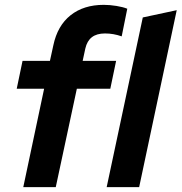

<svg xmlns="http://www.w3.org/2000/svg" viewBox="-20 -772 749 792"><path d="M73 -521H186L200 -585Q217 -666 271 -709Q325 -752 408 -752Q433 -752 460.5 -747.5Q488 -743 505 -736L482 -622Q465 -628 448 -631Q431 -634 413 -634Q379 -634 359 -618.5Q339 -603 332 -572L321 -521H459L435 -406H297L210 0H76L162 -406H49ZM709 -730 554 0H420L569 -700Z"/></svg>

Font: Red Hat Display
Style: Bold Italic
Weight: 700
Italic angle: -12°
Designer: Pentagram / MCKL
Foundry: Pentagram / MCKL
Version: Version 1.003; Red Hat Display Bold Italic